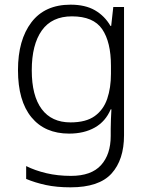

<svg xmlns="http://www.w3.org/2000/svg" viewBox="-20 -562 639 822"><path d="M282 -542Q345 -542 386.5 -518Q428 -494 453 -451H456L465 -532H511V17Q511 122 457.5 181Q404 240 282 240Q222 240 176 230Q130 220 92 204V149Q130 168 178.5 179.5Q227 191 284 191Q371 191 412.5 145Q454 99 454 20V-11Q454 -32 455 -53Q456 -74 457 -94H454Q432 -42 386 -16Q340 10 276 10Q172 10 114.5 -60Q57 -130 57 -262Q57 -391 114.5 -466.5Q172 -542 282 -542ZM288 -492Q202 -492 159 -431.5Q116 -371 116 -261Q116 -152 158.5 -95Q201 -38 282 -38Q348 -38 385.5 -65Q423 -92 439 -139Q455 -186 455 -246V-280Q455 -382 417.5 -437Q380 -492 288 -492Z"/></svg>

Font: BC Sans Light
Style: Regular
Weight: 300
Designer: Monotype Design Team
Foundry: Monotype Imaging Inc.
Version: Version 2.000;GOOG;noto-source:20170915:90ef993387c0